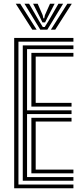

<svg xmlns="http://www.w3.org/2000/svg" viewBox="-20 -1002 439 1022"><path d="M55.5 0V-800H370.8V-780.2H78.2V-19.8H370.8V0ZM101.2 -39.8V-760.2H370.8V-740.5H124V-414.8H360.8V-394.8H124V-59.5H370.8V-39.8ZM147 -434.5V-720.5H370.8V-700.8H170V-454.5H360.8V-434.5ZM147 -79.5V-375H360.8V-355H170V-99.2H370.8V-79.5ZM63.8 -982.2H87.5L175.2 -844H152ZM110.2 -982.2H134.8L187.8 -890.8L208 -858.2H218L238.2 -890.5L291.2 -982.2H316L231.8 -844H194.5ZM156 -982.2H180.5L207 -921.8L210.8 -904.5H215.5L219.2 -921.8L246.2 -982.2H270.8L233 -909.2L220 -882.8H206L193.2 -909.2ZM338.5 -982.2H362.2L274 -844H250.8Z"/></svg>

Font: Big Shoulders Inline Text
Style: Bold
Weight: 700
Designer: Patric King
Foundry: XO Type Co
Version: Version 1.000